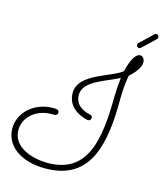

<svg xmlns="http://www.w3.org/2000/svg" viewBox="-134 -1002 964 1134"><g transform="rotate(15 348.0 -434.5)"><path d="M620 -757C596 -757 570 -720 552 -642C488 -588 292 -560 292 -440C292 -350 371 -318 414 -308C416 -308 421 -307 422 -307C432 -307 439 -315 439 -326C439 -333 436 -339 425 -342C421 -343 330 -356 330 -437C330 -525 466 -556 544 -598C540 -565 537 -523 536 -482C534 -222 503 -1 255 -1C166 -1 39 -37 39 -145C39 -226 114 -286 203 -286C209 -286 216 -286 222 -286C232 -286 241 -293 241 -304C241 -324 220 -323 203 -323C94 -323 2 -246 2 -145C2 -43 95 34 250 34C532 34 573 -208 573 -481C573 -540 579 -587 586 -623C627 -659 649 -694 649 -721C649 -741 636 -757 620 -757ZM591 -824C587 -821 586 -817 586 -812C586 -804 593 -796 602 -796C606 -796 610 -798 613 -801L691 -875C695 -878 696 -882 696 -886C696 -895 688 -903 680 -903C676 -903 672 -901 669 -898L591 -824Z"/></g></svg>

Font: Sacramento
Style: Regular
Weight: 400
Designer: Astigmatic (AOETI)
Foundry: Astigmatic (AOETI)
Version: Version 1.000